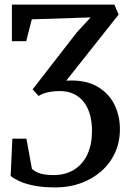

<svg xmlns="http://www.w3.org/2000/svg" viewBox="-20 -571 570 839"><path d="M223 248Q168 248 129.2 240.2Q90.5 232.5 65.5 221Q40.5 209.5 26.5 198L34 35H95.5L119.5 167Q135 181 157 187.5Q179 194 216.5 194Q267.5 193.5 304.8 170Q342 146.5 362 103.5Q382 60.5 382 2Q382 -38 373 -70.2Q364 -102.5 346 -125.5Q328 -148.5 301.8 -160.8Q275.5 -173 241.5 -173Q211 -173 187 -167.2Q163 -161.5 149 -151.5L122.5 -180.5L314.5 -428L376 -495L119 -486.5L94.5 -391H32V-551H479.5L498.5 -507.5L269.5 -218.5Q349 -223.5 401 -195Q453 -166.5 478.5 -116.8Q504 -67 504 -7.5Q504 50 482.5 96.8Q461 143.5 422.5 177.2Q384 211 333 229.5Q282 248 223 248Z"/></svg>

Font: Merriweather 24pt Medium
Style: Regular
Weight: 500
Designer: Eben Sorkin
Foundry: Eben Sorkin
Version: Version 2.100